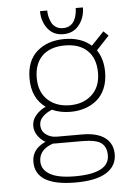

<svg xmlns="http://www.w3.org/2000/svg" viewBox="-58 -705 686 954"><g transform="rotate(-5 285.0 -228.0)"><path d="M392 -660.5Q392 -610.5 363.2 -573.5Q334.5 -536.5 284 -536.5Q234 -536.5 206 -573.2Q178 -610 178 -660.5H214Q214 -646.5 217 -632.2Q220 -618 227 -602.2Q234 -586.5 249 -576.5Q264 -566.5 285 -566.5Q306.5 -566.5 321.5 -576.5Q336.5 -586.5 343.5 -602.2Q350.5 -618 353.2 -632.2Q356 -646.5 356 -660.5ZM286 -149Q235 -149 194.5 -167.5Q166.5 -156.5 148.2 -138.2Q130 -120 130 -97Q130 -66.5 153 -49.2Q176 -32 206.5 -32H333Q408.5 -32 447.2 -2.5Q486 27 486 80Q486 138 434.8 170.5Q383.5 203 280.5 203Q80 203 80 83Q80 19 148.5 -11.5Q125.5 -24.5 110.2 -46.8Q95 -69 95 -95Q95 -125 115.2 -148.2Q135.5 -171.5 164.5 -185Q97 -233.5 97 -331Q97 -420 149.8 -466Q202.5 -512 286 -512Q370 -512 420 -467L483 -533L507 -510L443 -442Q474 -396.5 474 -331Q474 -285.5 459 -250Q444 -214.5 417.8 -192.8Q391.5 -171 358 -160Q324.5 -149 286 -149ZM286 -182Q353.5 -182 396 -221.5Q438.5 -261 438.5 -331Q438.5 -402 398.5 -441Q358.5 -480 286 -480Q213 -480 173 -441Q133 -402 133 -331Q133 -260.5 175.5 -221.2Q218 -182 286 -182ZM114.5 83.5Q114.5 124.5 155.2 148.2Q196 172 280.5 172Q451.5 172 451.5 82Q451.5 40.5 425.8 20.8Q400 1 329.5 1H191Q187.5 1 185.5 0.5Q114.5 24 114.5 83.5Z"/></g></svg>

Font: League Mono Narrow Thin
Style: Regular
Weight: 100
Width: 3
Designer: Tyler Finck
Foundry: The League of Moveable Type / Tyler Finck
Version: Version 2.210